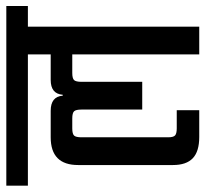

<svg xmlns="http://www.w3.org/2000/svg" viewBox="-62 -624 666 623"><g transform="rotate(-90 271.5 -313.0)"><path d="M563 -626V-556H496V0H406V-412H346Q328 -412 322.5 -406Q317 -400 317 -382V-185H227V-382Q227 -400 221.5 -406Q216 -412 198 -412H166Q148 -412 142.5 -406Q137 -400 137 -382V-101Q137 -84 143 -78.5Q149 -73 166 -73H225V0H138Q91 0 69 -21Q47 -42 47 -85V-393Q47 -482 137 -482H223Q269 -482 272 -443H275Q278 -482 323 -482H406V-556H-20V-626Z"/></g></svg>

Font: Teko Regular
Style: Regular
Weight: 400
Designer: Manushi Parikh, Jonny Pinhorn
Foundry: Indian Type Foundry
Version: Version 1.105;PS 1.0;hotconv 1.0.78;makeotf.lib2.5.61930; tt